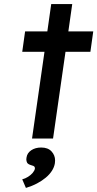

<svg xmlns="http://www.w3.org/2000/svg" viewBox="-20 -679 477 941"><path d="M89 -425 103 -525H212L231 -659H334L315 -525H437L423 -425H301L240 0H137L198 -425ZM107 242 89 200Q104 196 117.5 187.5Q131 179 140 168.5Q149 158 151 148Q151 147 151 145Q151 141 148.5 137.5Q146 134 134 131Q117 126 113 118.5Q109 111 109 102Q109 98 110 93Q113 71 133 57.5Q153 44 182 44Q215 44 232.5 63Q250 82 250 107Q250 114 249 121Q246 140 234.5 158Q223 176 204.5 191.5Q186 207 161.5 220Q137 233 107 242Z"/></svg>

Font: Lexend
Style: Italic
Weight: 400
Italic angle: -8.13011°
Designer: Bonnie Shaver-Troup, Thomas Jockin
Foundry: Lexend
Version: Version 1.007